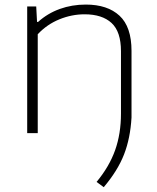

<svg xmlns="http://www.w3.org/2000/svg" viewBox="-20 -568 668 819"><path d="M392 208Q446 143 471 72.8Q496 2.5 496 -83.5V-349.5Q496 -433 455.8 -470Q415.5 -507 341 -507Q286 -507 233.2 -485.5Q180.5 -464 141 -422V0H96V-540.5H134.5L138 -474.5H142.5Q183 -511 235 -529.8Q287 -548.5 346 -548.5Q438.5 -548.5 489.8 -501Q541 -453.5 541 -351V-67Q536 21.5 509.2 90.5Q482.5 159.5 422.5 230.5Z"/></svg>

Font: Encode Sans Expanded ExtraLight
Style: Regular
Weight: 275
Width: 7
Designer: Multiple Designers
Foundry: Impallari Type
Version: Version 2.000